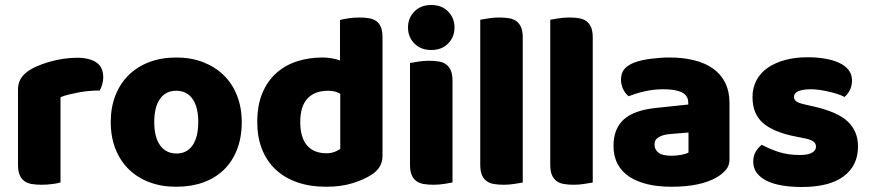

<svg xmlns="http://www.w3.org/2000/svg" viewBox="-20 -731 3482 768"><path d="M222 -1Q212 2 190.5 5Q169 8 146 8Q124 8 106.5 5Q89 2 77 -7Q65 -16 58.5 -31.5Q52 -47 52 -72V-372Q52 -395 60.5 -411.5Q69 -428 85 -441Q101 -454 124.5 -464.5Q148 -475 175 -483Q202 -491 231 -495.5Q260 -500 289 -500Q337 -500 365 -481.5Q393 -463 393 -421Q393 -407 389 -393.5Q385 -380 379 -369Q358 -369 336 -367Q314 -365 293 -361Q272 -357 253.5 -352.5Q235 -348 222 -342Z M947 -243Q947 -181 928 -132.5Q909 -84 874.5 -51Q840 -18 792 -1Q744 16 685 16Q626 16 578 -2Q530 -20 495.5 -53.5Q461 -87 442 -135Q423 -183 423 -243Q423 -302 442 -350Q461 -398 495.5 -431.5Q530 -465 578 -483Q626 -501 685 -501Q744 -501 792 -482.5Q840 -464 874.5 -430.5Q909 -397 928 -349Q947 -301 947 -243ZM597 -243Q597 -182 620.5 -149.5Q644 -117 686 -117Q728 -117 750.5 -150Q773 -183 773 -243Q773 -303 750 -335.5Q727 -368 685 -368Q643 -368 620 -335.5Q597 -303 597 -243Z M1009 -243Q1009 -309 1029 -357.5Q1049 -406 1084.5 -438Q1120 -470 1167.5 -485.5Q1215 -501 1270 -501Q1290 -501 1309 -497.5Q1328 -494 1340 -489V-651Q1350 -654 1372 -657.5Q1394 -661 1417 -661Q1439 -661 1456.5 -658Q1474 -655 1486 -646Q1498 -637 1504 -621.5Q1510 -606 1510 -581V-107Q1510 -60 1466 -32Q1437 -13 1391 1.5Q1345 16 1285 16Q1220 16 1168.5 -2Q1117 -20 1081.5 -54Q1046 -88 1027.5 -135.5Q1009 -183 1009 -243ZM1293 -368Q1239 -368 1210 -337Q1181 -306 1181 -243Q1181 -181 1208 -149.5Q1235 -118 1286 -118Q1304 -118 1318.5 -123.5Q1333 -129 1341 -136V-356Q1321 -368 1293 -368Z M1612 -621Q1612 -659 1637.5 -685Q1663 -711 1705 -711Q1747 -711 1772.5 -685Q1798 -659 1798 -621Q1798 -583 1772.5 -557Q1747 -531 1705 -531Q1663 -531 1637.5 -557Q1612 -583 1612 -621ZM1790 -1Q1779 1 1757.5 4.5Q1736 8 1714 8Q1692 8 1674.5 5Q1657 2 1645 -7Q1633 -16 1626.5 -31.5Q1620 -47 1620 -72V-479Q1631 -481 1652.5 -484.5Q1674 -488 1696 -488Q1718 -488 1735.5 -485Q1753 -482 1765 -473Q1777 -464 1783.5 -448.5Q1790 -433 1790 -408Z M2071 -1Q2060 1 2038.5 4.5Q2017 8 1995 8Q1973 8 1955.5 5Q1938 2 1926 -7Q1914 -16 1907.5 -31.5Q1901 -47 1901 -72V-652Q1912 -654 1933.5 -657.5Q1955 -661 1977 -661Q1999 -661 2016.5 -658Q2034 -655 2046 -646Q2058 -637 2064.5 -621.5Q2071 -606 2071 -581Z M2351 -1Q2340 1 2318.5 4.5Q2297 8 2275 8Q2253 8 2235.5 5Q2218 2 2206 -7Q2194 -16 2187.5 -31.5Q2181 -47 2181 -72V-652Q2192 -654 2213.5 -657.5Q2235 -661 2257 -661Q2279 -661 2296.5 -658Q2314 -655 2326 -646Q2338 -637 2344.5 -621.5Q2351 -606 2351 -581Z M2666 -108Q2683 -108 2703.5 -111.5Q2724 -115 2734 -121V-201L2662 -195Q2634 -193 2616 -183Q2598 -173 2598 -153Q2598 -133 2613.5 -120.5Q2629 -108 2666 -108ZM2658 -501Q2712 -501 2756.5 -490Q2801 -479 2832.5 -456.5Q2864 -434 2881 -399.5Q2898 -365 2898 -318V-94Q2898 -68 2883.5 -51.5Q2869 -35 2849 -23Q2784 16 2666 16Q2613 16 2570.5 6Q2528 -4 2497.5 -24Q2467 -44 2450.5 -75Q2434 -106 2434 -147Q2434 -216 2475 -253Q2516 -290 2602 -299L2733 -313V-320Q2733 -349 2707.5 -361.5Q2682 -374 2634 -374Q2596 -374 2560 -366Q2524 -358 2495 -346Q2482 -355 2473 -373.5Q2464 -392 2464 -412Q2464 -438 2476.5 -453.5Q2489 -469 2515 -480Q2544 -491 2583.5 -496Q2623 -501 2658 -501Z M3412 -145Q3412 -69 3355 -26Q3298 17 3187 17Q3145 17 3109 11Q3073 5 3047.5 -7.5Q3022 -20 3007.5 -39Q2993 -58 2993 -84Q2993 -108 3003 -124.5Q3013 -141 3027 -152Q3056 -136 3093.5 -123.5Q3131 -111 3180 -111Q3211 -111 3227.5 -120Q3244 -129 3244 -144Q3244 -158 3232 -166Q3220 -174 3192 -179L3162 -185Q3075 -202 3032.5 -238.5Q2990 -275 2990 -343Q2990 -380 3006 -410Q3022 -440 3051 -460Q3080 -480 3120.5 -491Q3161 -502 3210 -502Q3247 -502 3279.5 -496.5Q3312 -491 3336 -480Q3360 -469 3374 -451.5Q3388 -434 3388 -410Q3388 -387 3379.5 -370.5Q3371 -354 3358 -343Q3350 -348 3334 -353.5Q3318 -359 3299 -363.5Q3280 -368 3260.5 -371Q3241 -374 3225 -374Q3192 -374 3174 -366.5Q3156 -359 3156 -343Q3156 -332 3166 -325Q3176 -318 3204 -312L3235 -305Q3331 -283 3371.5 -244.5Q3412 -206 3412 -145Z"/></svg>

Font: Baloo Da
Style: Regular
Weight: 400
Designer: Noopur Datye and Ek Type
Foundry: Ek Type
Version: Version 1.443;PS 1.000;hotconv 16.6.51;makeotf.lib2.5.65220;